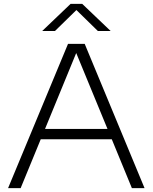

<svg xmlns="http://www.w3.org/2000/svg" viewBox="-20 -965 784 985"><path d="M656.5 0 553.5 -250.5H189L86 0H21.5L329 -740H414.5L721.5 0ZM211 -303.5H531.5L371 -693ZM547.5 -806H482L372 -913.5L262 -806H196.5L342 -945H402Z"/></svg>

Font: Encode Sans Expanded Light
Style: Regular
Weight: 300
Width: 7
Designer: Multiple Designers
Foundry: Impallari Type
Version: Version 2.000